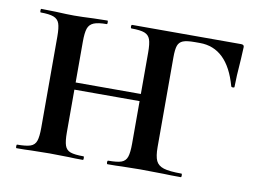

<svg xmlns="http://www.w3.org/2000/svg" viewBox="-58 -552 852 635"><g transform="rotate(10 368.0 -234.0)"><path d="M338 -12Q368 -12 382 -17Q396 -22 401 -36.5Q406 -51 406 -81V-387Q406 -417 401 -431Q396 -445 382 -450.5Q368 -456 338 -456Q335 -456 335 -462Q335 -468 338 -468H704Q714 -468 714 -460L712 -420Q707 -355 707 -325Q707 -322 702 -322Q697 -322 696 -325Q662 -448 569 -448H552Q525 -448 512.5 -443Q500 -438 495.5 -425.5Q491 -413 491 -386V-85Q491 -54 498 -39Q505 -24 524 -18Q543 -12 584 -12Q586 -12 586 -6Q586 0 584 0Q547 0 526 -1L448 -2L386 -1Q369 0 338 0Q335 0 335 -6Q335 -12 338 -12ZM32 -12Q62 -12 76.5 -17Q91 -22 96 -36.5Q101 -51 101 -81V-387Q101 -417 96 -431Q91 -445 76.5 -450.5Q62 -456 33 -456Q31 -456 31 -462Q31 -468 33 -468L81 -467Q121 -465 143 -465Q169 -465 209 -467L255 -468Q257 -468 257 -462Q257 -456 255 -456Q226 -456 211.5 -450Q197 -444 192 -429.5Q187 -415 187 -385V-81Q187 -51 192 -36.5Q197 -22 211 -17Q225 -12 255 -12Q257 -12 257 -6Q257 0 255 0Q225 0 208 -1L143 -2L81 -1Q63 0 32 0Q30 0 30 -6Q30 -12 32 -12ZM141 -248H471V-224H141Z"/></g></svg>

Font: Cormorant SC SemiBold
Style: Regular
Weight: 600
Designer: Christian Thalmann (Catharsis Fonts)
Foundry: Catharsis Fonts
Version: Version 4.000